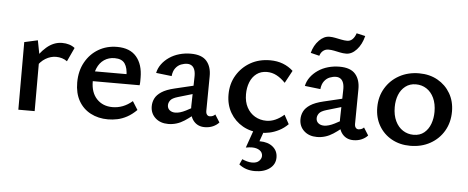

<svg xmlns="http://www.w3.org/2000/svg" viewBox="-55 -776 2828 1160"><g transform="rotate(5 1359.0 -196.5)"><path d="M68 0V-410L149 -428L167 -335V0ZM150 -263 127 -288Q159 -350 202.5 -387.5Q246 -425 297 -425Q320 -425 339.5 -419Q359 -413 374 -401L335 -317Q322 -327 304.5 -332.5Q287 -338 268 -338Q235 -338 204 -319.5Q173 -301 150 -263Z M612 11Q553 11 506.5 -13.5Q460 -38 434 -84Q408 -130 408 -195Q408 -265 437.5 -318Q467 -371 517 -400.5Q567 -430 630 -430Q708 -430 747.5 -383.5Q787 -337 787 -257Q787 -247 787 -234.5Q787 -222 785 -211H701V-259Q701 -308 683 -334.5Q665 -361 621 -361Q585 -361 557.5 -342.5Q530 -324 515.5 -289.5Q501 -255 501 -210Q501 -142 537.5 -103.5Q574 -65 633 -65Q665 -65 695 -76.5Q725 -88 753 -112L785 -61Q757 -33 727.5 -17Q698 -1 669 5Q640 11 612 11ZM458 -211 469 -271H773V-211Z M1198 7Q1156 7 1131 -23Q1106 -53 1107 -110L1111 -287Q1112 -315 1106 -332Q1100 -349 1088.5 -357Q1077 -365 1061 -365Q1043 -365 1023.5 -357.5Q1004 -350 990 -331.5Q976 -313 973 -283L878 -294Q884 -323 902 -347.5Q920 -372 947 -390.5Q974 -409 1007.5 -418.5Q1041 -428 1077 -428Q1144 -428 1173.5 -393.5Q1203 -359 1202 -301L1200 -92Q1200 -77 1206.5 -69Q1213 -61 1223 -61Q1232 -61 1241 -64.5Q1250 -68 1256 -75L1285 -29Q1271 -13 1248.5 -3Q1226 7 1198 7ZM977 7Q929 7 899 -20.5Q869 -48 869 -91Q869 -116 880 -138.5Q891 -161 919 -179.5Q947 -198 998 -210L1162 -249L1167 -203L1021 -160Q987 -150 976.5 -135.5Q966 -121 966 -106Q966 -87 979.5 -76Q993 -65 1014 -65Q1041 -65 1077.5 -83.5Q1114 -102 1159 -129L1165 -95Q1121 -53 1075 -23Q1029 7 977 7Z M1540 11Q1478 11 1429.5 -16.5Q1381 -44 1353 -92Q1325 -140 1325 -202Q1325 -268 1356 -319.5Q1387 -371 1439 -400.5Q1491 -430 1558 -430Q1601 -430 1636 -416.5Q1671 -403 1698 -378L1657 -302Q1631 -329 1603.5 -343.5Q1576 -358 1545 -358Q1508 -358 1482 -338.5Q1456 -319 1443 -286Q1430 -253 1430 -213Q1430 -167 1448 -133.5Q1466 -100 1497 -82Q1528 -64 1566 -64Q1594 -64 1621 -76Q1648 -88 1673 -110L1703 -55Q1678 -30 1649.5 -15.5Q1621 -1 1593.5 5Q1566 11 1540 11ZM1495 0H1558L1529 82L1486 73Q1496 69 1510 66Q1524 63 1539 63Q1588 63 1617.5 87.5Q1647 112 1647 152Q1647 194 1612.5 219.5Q1578 245 1523 245Q1495 245 1471 237Q1447 229 1427 213L1442 180Q1455 186 1471 190.5Q1487 195 1502 195Q1531 195 1545 180.5Q1559 166 1559 150Q1559 129 1541 116.5Q1523 104 1494 104Q1488 104 1478 105Q1468 106 1457 108Z M2100 7Q2058 7 2033 -23Q2008 -53 2009 -110L2013 -287Q2014 -315 2008 -332Q2002 -349 1990.5 -357Q1979 -365 1963 -365Q1945 -365 1925.5 -357.5Q1906 -350 1892 -331.5Q1878 -313 1875 -283L1780 -294Q1786 -323 1804 -347.5Q1822 -372 1849 -390.5Q1876 -409 1909.5 -418.5Q1943 -428 1979 -428Q2046 -428 2075.5 -393.5Q2105 -359 2104 -301L2102 -92Q2102 -77 2108.5 -69Q2115 -61 2125 -61Q2134 -61 2143 -64.5Q2152 -68 2158 -75L2187 -29Q2173 -13 2150.5 -3Q2128 7 2100 7ZM1879 7Q1831 7 1801 -20.5Q1771 -48 1771 -91Q1771 -116 1782 -138.5Q1793 -161 1821 -179.5Q1849 -198 1900 -210L2064 -249L2069 -203L1923 -160Q1889 -150 1878.5 -135.5Q1868 -121 1868 -106Q1868 -87 1881.5 -76Q1895 -65 1916 -65Q1943 -65 1979.5 -83.5Q2016 -102 2061 -129L2067 -95Q2023 -53 1977 -23Q1931 7 1879 7ZM1851 -483 1798 -496Q1810 -542 1839.5 -572.5Q1869 -603 1903 -603Q1919 -603 1937 -599.5Q1955 -596 1974.5 -592Q1994 -588 2011 -588Q2029 -588 2042.5 -601Q2056 -614 2064 -638L2117 -626Q2104 -574 2074.5 -542Q2045 -510 2011 -510Q1992 -510 1973.5 -514Q1955 -518 1937.5 -521.5Q1920 -525 1903 -525Q1885 -525 1871 -514Q1857 -503 1851 -483Z M2445 11Q2382 11 2332.5 -16.5Q2283 -44 2255 -92.5Q2227 -141 2227 -203Q2227 -269 2258 -320.5Q2289 -372 2342 -401Q2395 -430 2462 -430Q2525 -430 2574 -402.5Q2623 -375 2651 -327Q2679 -279 2679 -217Q2679 -151 2649 -99.5Q2619 -48 2566 -18.5Q2513 11 2445 11ZM2459 -57Q2498 -57 2523.5 -78Q2549 -99 2561.5 -133Q2574 -167 2574 -206Q2574 -255 2557.5 -290Q2541 -325 2512.5 -343.5Q2484 -362 2448 -362Q2411 -362 2384.5 -341.5Q2358 -321 2345 -288Q2332 -255 2332 -214Q2332 -165 2349 -129.5Q2366 -94 2395 -75.5Q2424 -57 2459 -57Z"/></g></svg>

Font: Ysabeau Office SemiBold
Style: Regular
Weight: 600
Designer: Christian Thalmann (Catharsis Fonts)
Version: Version 2.001;gftools[0.9.30]; featfreeze: tnum,lnum,ss02